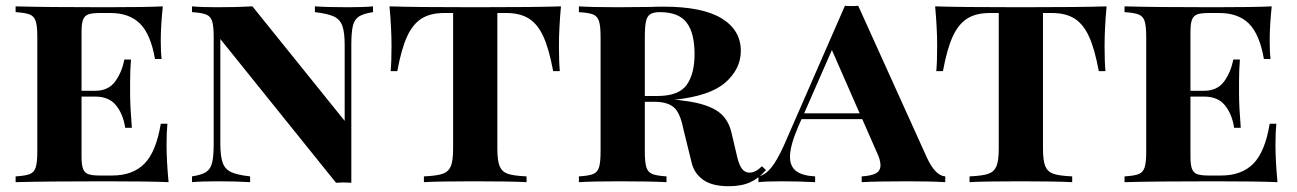

<svg xmlns="http://www.w3.org/2000/svg" viewBox="-20 -630 4484 664"><path d="M563 0Q498 -3 344 -3Q138 -3 34 0V-20Q68 -22 83 -28Q98 -34 103.5 -51Q109 -68 109 -106V-502Q109 -540 103.5 -557Q98 -574 82.5 -580Q67 -586 34 -588V-608Q138 -605 344 -605Q484 -605 543 -608Q536 -541 536 -488Q536 -449 539 -426H516Q501 -512 464 -548.5Q427 -585 362 -585H325Q299 -585 286 -580.5Q273 -576 267.5 -562.5Q262 -549 262 -520V-316H309Q355 -316 378.5 -348.5Q402 -381 410 -424H433Q430 -390 430 -346V-306Q430 -261 436 -188H413Q406 -235 381.5 -265.5Q357 -296 309 -296H262V-88Q262 -59 267.5 -45.5Q273 -32 286 -27.5Q299 -23 325 -23H368Q439 -23 479.5 -64Q520 -105 536 -202H559Q556 -174 556 -130Q556 -73 563 0Z M1270 -588Q1237 -583 1221.5 -573Q1206 -563 1200.5 -541Q1195 -519 1195 -474V2L1168 1L1142 2L742 -495V-134Q742 -90 750 -67.5Q758 -45 779 -35Q800 -25 845 -20V0Q800 -3 731 -3Q676 -3 644 0V-20Q677 -25 692.5 -35Q708 -45 713.5 -67Q719 -89 719 -134V-502Q719 -540 713.5 -557Q708 -574 692.5 -580Q677 -586 644 -588V-608Q676 -605 731 -605Q802 -605 853 -608L1172 -212V-474Q1172 -518 1164 -540.5Q1156 -563 1134.5 -573Q1113 -583 1069 -588V-608Q1113 -605 1183 -605Q1239 -605 1270 -608Z M1913 -472Q1913 -416 1916 -384H1893Q1879 -460 1859.5 -503Q1840 -546 1809.5 -565.5Q1779 -585 1731 -585H1700V-116Q1700 -74 1708 -55Q1716 -36 1736 -29Q1756 -22 1801 -20V0Q1747 -3 1621 -3Q1494 -3 1446 0V-20Q1491 -22 1511 -29Q1531 -36 1539 -55Q1547 -74 1547 -116V-585H1516Q1468 -585 1437.5 -565.5Q1407 -546 1387.5 -503Q1368 -460 1354 -384H1331Q1334 -416 1334 -472Q1334 -532 1327 -608Q1414 -605 1621 -605Q1832 -605 1920 -608Q1913 -532 1913 -472Z M2629 -42Q2605 -14 2575 0Q2545 14 2500 14Q2443 14 2412 -8Q2381 -30 2372 -67L2343 -185Q2332 -241 2309.5 -259.5Q2287 -278 2243 -278H2210V-106Q2210 -68 2215.5 -51Q2221 -34 2236.5 -28Q2252 -22 2285 -20V0Q2228 -3 2122 -3Q2029 -3 1982 0V-20Q2016 -22 2031 -28Q2046 -34 2051.5 -51Q2057 -68 2057 -106V-502Q2057 -540 2051.5 -557Q2046 -574 2031 -580Q2016 -586 1982 -588V-608Q2029 -605 2116 -605L2230 -606Q2250 -607 2275 -607Q2409 -607 2475.5 -566.5Q2542 -526 2542 -454Q2542 -392 2489 -345Q2436 -298 2312 -285Q2326 -285 2341 -282Q2413 -274 2454.5 -250Q2496 -226 2509 -174L2530 -85Q2537 -57 2547 -45Q2557 -33 2572 -33Q2593 -33 2615 -55ZM2210 -502V-298H2253Q2327 -298 2354.5 -336Q2382 -374 2382 -443Q2382 -516 2354.5 -552Q2327 -588 2262 -588Q2240 -588 2229 -581Q2218 -574 2214 -556Q2210 -538 2210 -502Z M3249 -20V0Q3201 -3 3118 -3Q3011 -3 2960 0V-20Q2993 -22 3009 -30.5Q3025 -39 3025 -59Q3025 -77 3012 -104L2962 -218H2752L2740 -191Q2712 -125 2712 -88Q2712 -54 2734 -38Q2756 -22 2799 -20V0Q2742 -3 2684 -3Q2630 -3 2603 0V-20Q2627 -25 2647.5 -50.5Q2668 -76 2691 -127L2902 -610Q2910 -609 2925 -609Q2941 -609 2948 -610L3186 -84Q3215 -22 3249 -20ZM2953 -238 2857 -457 2761 -238Z M3800 -472Q3800 -416 3803 -384H3780Q3766 -460 3746.5 -503Q3727 -546 3696.5 -565.5Q3666 -585 3618 -585H3587V-116Q3587 -74 3595 -55Q3603 -36 3623 -29Q3643 -22 3688 -20V0Q3634 -3 3508 -3Q3381 -3 3333 0V-20Q3378 -22 3398 -29Q3418 -36 3426 -55Q3434 -74 3434 -116V-585H3403Q3355 -585 3324.5 -565.5Q3294 -546 3274.5 -503Q3255 -460 3241 -384H3218Q3221 -416 3221 -472Q3221 -532 3214 -608Q3301 -605 3508 -605Q3719 -605 3807 -608Q3800 -532 3800 -472Z M4398 0Q4333 -3 4179 -3Q3973 -3 3869 0V-20Q3903 -22 3918 -28Q3933 -34 3938.5 -51Q3944 -68 3944 -106V-502Q3944 -540 3938.5 -557Q3933 -574 3917.5 -580Q3902 -586 3869 -588V-608Q3973 -605 4179 -605Q4319 -605 4378 -608Q4371 -541 4371 -488Q4371 -449 4374 -426H4351Q4336 -512 4299 -548.5Q4262 -585 4197 -585H4160Q4134 -585 4121 -580.5Q4108 -576 4102.5 -562.5Q4097 -549 4097 -520V-316H4144Q4190 -316 4213.5 -348.5Q4237 -381 4245 -424H4268Q4265 -390 4265 -346V-306Q4265 -261 4271 -188H4248Q4241 -235 4216.5 -265.5Q4192 -296 4144 -296H4097V-88Q4097 -59 4102.5 -45.5Q4108 -32 4121 -27.5Q4134 -23 4160 -23H4203Q4274 -23 4314.5 -64Q4355 -105 4371 -202H4394Q4391 -174 4391 -130Q4391 -73 4398 0Z"/></svg>

Font: Playfair Display SC
Style: Bold
Weight: 700
Designer: Claus Eggers Sørensen
Foundry: Claus Eggers Sørensen
Version: Version 1.200; ttfautohint (v1.6)